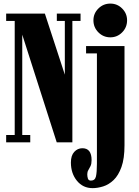

<svg xmlns="http://www.w3.org/2000/svg" viewBox="-20 -774 754 1044"><path d="M13.5 0V-40H60V-660H13.5V-700H224L332.5 -368V-660H289V-700H418V-660H373.5V0H288.5L101 -585.5V-40H144.5V0ZM580 -571Q542 -571 515 -598Q488 -625 488 -663.5Q488 -701 515 -727.8Q542 -754.5 580 -754.5Q617.5 -754.5 644.2 -727.8Q671 -701 671 -663.5Q671 -625 644.2 -598Q617.5 -571 580 -571ZM483.5 249Q431 249 398.2 208.8Q365.5 168.5 365.5 110Q365.5 71.5 383.8 51.8Q402 32 428 32Q478 32 478 96.5Q478 117 472.2 129Q466.5 141 460.5 150.8Q454.5 160.5 454.5 173.5Q454.5 186 458 197Q461.5 208 474.5 208Q496.5 208 501.8 185.2Q507 162.5 507 115.5V-483.5H448V-523.5H657V15.5Q657 88 640.5 134Q624 180 597.8 205Q571.5 230 541.2 239.5Q511 249 483.5 249Z"/></svg>

Font: Imbue 10pt Black
Style: Regular
Weight: 900
Designer: Tyler Finck
Foundry: Etcetera Type Company
Version: Version 1.102; ttfautohint (v1.8.3)